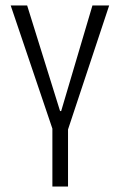

<svg xmlns="http://www.w3.org/2000/svg" viewBox="-20 -680 437 700"><path d="M171 0V-211L19 -660H79L199 -275H203L317 -660H378L228 -208V0Z"/></svg>

Font: Bricolage Grotesque Condensed ExtraLight
Style: Regular
Weight: 250
Width: 3
Designer: Mathieu Triay
Foundry: Atelier Triay
Version: Version 1.000;gftools[0.9.30]